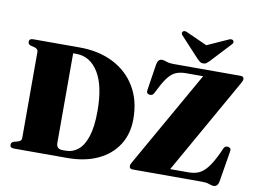

<svg xmlns="http://www.w3.org/2000/svg" viewBox="-93 -1057 1616 1211"><g transform="rotate(10 715.0 -452.0)"><path d="M38 -20Q38 -36.5 55.5 -42L80 -48.5Q103.5 -55 103.5 -73.5V-626.5Q103.5 -644.5 80.5 -651.5L54.5 -658Q38 -663.5 38 -680Q38 -700 63.5 -700H362Q483.5 -700 576.2 -653.2Q669 -606.5 721 -519.8Q773 -433 773 -313.5Q773 -218.5 728 -148Q683 -77.5 600.5 -38.8Q518 0 404.5 0H63.5Q38 0 38 -20ZM389 -43.5Q432 -43.5 466.5 -71.5Q501 -99.5 521.2 -161Q541.5 -222.5 541.5 -324Q541.5 -486.5 488.8 -571.5Q436 -656.5 348 -656.5H327V-82Q327 -43.5 367.5 -43.5ZM1403 -655.5 1056.5 -43.5H1174Q1211 -43.5 1239.2 -55.8Q1267.5 -68 1294.2 -102Q1321 -136 1352 -202.5L1364 -229.5Q1372.5 -249.5 1393.5 -245Q1414.5 -240.5 1409 -217L1376.5 -19.5Q1369.5 13.5 1344 13.5Q1332.5 13.5 1315 6.8Q1297.5 0 1270.5 0H823.5Q802.5 0 802.5 -19Q802.5 -29 812.5 -45.5L1159.5 -656.5H1049Q1012.5 -656.5 986 -645.2Q959.5 -634 936.8 -605.2Q914 -576.5 888 -524L874.5 -498Q869 -487.5 861.2 -484.8Q853.5 -482 846 -483Q824.5 -486.5 828.5 -510L855 -680.5Q861.5 -713.5 887 -713.5Q898.5 -713.5 916.2 -706.8Q934 -700 961 -700H1392Q1413 -700 1413 -682Q1413 -673 1403 -655.5ZM1184 -758Q1174 -748 1166 -742Q1158 -736 1145 -736Q1132.5 -736 1124.5 -742Q1116.5 -748 1106.5 -758L987 -887Q979.5 -895 980 -901.8Q980.5 -908.5 985 -912.5Q995.5 -921.5 1015 -911L1145 -852.5L1275 -911Q1294.5 -921.5 1306 -912.5Q1310 -908.5 1310.8 -901.5Q1311.5 -894.5 1304 -887Z"/></g></svg>

Font: Fraunces 72pt S000 Black
Style: Regular
Weight: 900
Version: Version 1.000; ttfautohint (v1.8.3)